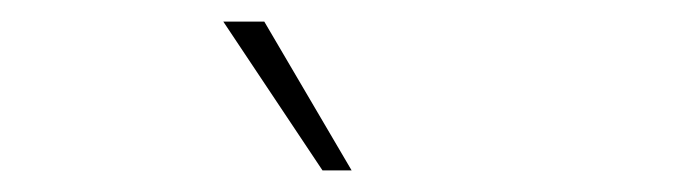

<svg xmlns="http://www.w3.org/2000/svg" viewBox="-20 -713 640 178"><path d="M187 -693H225L306 -555H279Z"/></svg>

Font: KoHo ExtraLight
Style: Regular
Weight: 275
Version: Version 1.000; ttfautohint (v1.6)